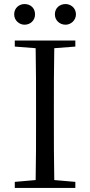

<svg xmlns="http://www.w3.org/2000/svg" viewBox="-20 -928 445 948"><path d="M101 -806C130 -806 153 -827 153 -857C153 -889 130 -908 101 -908C75 -908 50 -889 50 -857C50 -827 75 -806 101 -806ZM304 -806C329 -806 355 -827 355 -857C355 -889 329 -908 304 -908C275 -908 251 -889 251 -857C251 -827 275 -806 304 -806ZM53 -698 156 -690C158 -591 158 -491 158 -391V-337C158 -236 158 -137 156 -39L53 -30V0H352V-30L248 -39C246 -137 246 -237 246 -337V-391C246 -492 246 -592 248 -690L352 -698V-728H53Z"/></svg>

Font: Source Han Serif CN
Style: Regular
Weight: 400
Designer: Ryoko NISHIZUKA 西塚涼子 (kana & ideographs); Frank Grießhammer (Latin, Greek & Cyrillic); Wenlong ZHANG 张文龙 (bopomofo); San
Foundry: Adobe
Version: Version 2.003;hotconv 1.1.1;makeotfexe 2.6.0